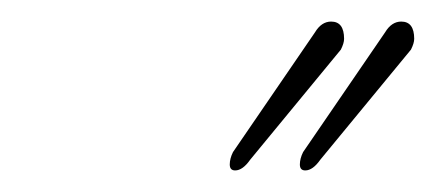

<svg xmlns="http://www.w3.org/2000/svg" viewBox="-20 -601 404 178"><path d="M299 -565Q299 -561 296 -555L212 -453Q205 -443 198 -443Q193 -443 193 -448.5Q193 -454 196 -460L272 -571Q278 -581 287 -581Q299 -581 299 -565ZM364 -565Q364 -561 361 -555L277 -453Q270 -443 263 -443Q258 -443 258 -448.5Q258 -454 261 -460L337 -571Q343 -581 352 -581Q364 -581 364 -565Z"/></svg>

Font: Mrs Saint Delafield
Style: Regular
Weight: 400
Designer: Alejandro Paul
Foundry: Alejandro Paul
Version: Version 1.001